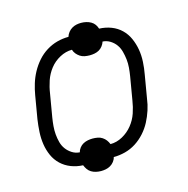

<svg xmlns="http://www.w3.org/2000/svg" viewBox="-95 -663 790 805"><g transform="rotate(-15 300.0 -260.0)"><path d="M247 51Q236 51 225 48.5Q214 46 205 40.5Q196 35 190 26.5Q184 18 180 8Q153 7 128.5 -2.5Q104 -12 85.5 -29.5Q67 -47 56.5 -70.5Q46 -94 42 -120Q38 -146 39.5 -173.5Q41 -201 45 -228L62 -328Q66 -352 73.5 -376.5Q81 -401 93.5 -424Q106 -447 123.5 -467Q141 -487 163.5 -501Q186 -515 210.5 -521.5Q235 -528 260 -528Q263 -538 270 -547Q277 -556 286.5 -561.5Q296 -567 306 -569Q316 -571 326 -571Q337 -571 348 -568.5Q359 -566 368.5 -560.5Q378 -555 384 -546.5Q390 -538 393 -528Q421 -527 445.5 -517.5Q470 -508 488 -490.5Q506 -473 516.5 -449.5Q527 -426 531.5 -400Q536 -374 534.5 -346.5Q533 -319 528 -292L511 -192Q508 -168 500 -143.5Q492 -119 480 -96Q468 -73 450 -53Q432 -33 410 -19Q388 -5 363 1.5Q338 8 313 8Q311 18 304 27Q297 36 287.5 41.5Q278 47 267.5 49Q257 51 247 51ZM314 -48Q341 -48 366.5 -62Q392 -76 410 -98.5Q428 -121 437 -147.5Q446 -174 450 -201L467 -301Q470 -319 471.5 -337.5Q473 -356 471 -373.5Q469 -391 464.5 -408Q460 -425 450.5 -438.5Q441 -452 426 -461.5Q411 -471 393 -472Q390 -462 383 -453Q376 -444 367 -439Q358 -434 347.5 -432Q337 -430 327 -430Q316 -430 305 -432Q294 -434 285 -440Q276 -446 269.5 -454Q263 -462 260 -472Q233 -472 207 -458Q181 -444 163.5 -421.5Q146 -399 137 -372.5Q128 -346 124 -319L107 -219Q104 -201 102.5 -182.5Q101 -164 102.5 -146.5Q104 -129 108.5 -112Q113 -95 123 -81.5Q133 -68 148 -58.5Q163 -49 181 -48Q183 -58 190 -67Q197 -76 206.5 -81Q216 -86 226.5 -88Q237 -90 247 -90Q258 -90 269 -88Q280 -86 289 -80Q298 -74 304 -66Q310 -58 314 -48Z"/></g></svg>

Font: Iosevka HT Light Extended
Style: Italic
Weight: 300
Width: 7
Italic angle: -9°
Monospace: yes
Designer: Belleve Invis
Foundry: Belleve Invis
Version: Version 32.3.0; ttfautohint (v1.8.4)